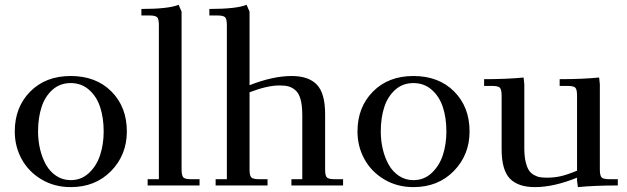

<svg xmlns="http://www.w3.org/2000/svg" viewBox="-20 -766 2590 793"><path d="M41 -223.1Q41 -323.2 104.7 -387.7Q168.5 -452.1 272 -452.1Q376.5 -452.1 440.2 -388.2Q503.9 -324.2 503.9 -223.1Q503.9 -126.5 439 -59.8Q374 6.8 272 6.8Q205.1 6.8 151.9 -24.7Q98.6 -56.2 69.8 -108.4Q41 -160.6 41 -223.1ZM137.2 -223.1Q137.2 -185.1 145.5 -149.9Q153.8 -114.7 169.9 -85.9Q186 -57.1 212.4 -39.6Q238.8 -22 272 -22Q316.4 -22 348.1 -52.2Q379.9 -82.5 394 -127Q408.2 -171.4 408.2 -223.1Q408.2 -278.8 393.8 -323Q379.4 -367.2 347.9 -395Q316.4 -422.9 272 -422.9Q227.5 -422.9 196.5 -395Q165.5 -367.2 151.4 -323Q137.2 -278.8 137.2 -223.1Z M564 -702.1V-729Q675.8 -729 717.8 -746.1L730 -717.8V-65.9Q730 -41 737.1 -33.4Q744.1 -25.9 769 -25.9H804.2V0H589.8V-25.9H636.2V-662.1Q636.2 -687 629.2 -694.6Q622.1 -702.1 597.2 -702.1Z M844.7 -702.1V-729Q956.5 -729 998.5 -746.1L1010.7 -717.8V-414.1Q1107.4 -452.1 1184.6 -452.1Q1254.4 -452.1 1288.6 -416.5Q1322.8 -380.9 1322.8 -294.9V-65.9Q1322.8 -41 1329.8 -33.4Q1336.9 -25.9 1361.8 -25.9H1397V0H1183.6V-25.9H1228.5V-290Q1228.5 -330.1 1221.4 -355.7Q1214.4 -381.3 1200.2 -393.3Q1186 -405.3 1171.4 -409.2Q1156.7 -413.1 1134.8 -413.1Q1083.5 -413.1 1010.7 -384.8V-65.9Q1010.7 -41 1017.8 -33.4Q1024.9 -25.9 1049.8 -25.9H1085V0H870.6V-25.9H917V-662.1Q917 -687 909.9 -694.6Q902.8 -702.1 877.9 -702.1Z M1456.5 -223.1Q1456.5 -323.2 1520.3 -387.7Q1584 -452.1 1687.5 -452.1Q1792 -452.1 1855.7 -388.2Q1919.4 -324.2 1919.4 -223.1Q1919.4 -126.5 1854.5 -59.8Q1789.6 6.8 1687.5 6.8Q1620.6 6.8 1567.4 -24.7Q1514.2 -56.2 1485.4 -108.4Q1456.5 -160.6 1456.5 -223.1ZM1552.7 -223.1Q1552.7 -185.1 1561 -149.9Q1569.3 -114.7 1585.4 -85.9Q1601.6 -57.1 1627.9 -39.6Q1654.3 -22 1687.5 -22Q1731.9 -22 1763.7 -52.2Q1795.4 -82.5 1809.6 -127Q1823.7 -171.4 1823.7 -223.1Q1823.7 -278.8 1809.3 -323Q1794.9 -367.2 1763.4 -395Q1731.9 -422.9 1687.5 -422.9Q1643.1 -422.9 1612.1 -395Q1581.1 -367.2 1566.9 -323Q1552.7 -278.8 1552.7 -223.1Z M1979.5 -411.1V-439Q2072.8 -439 2142.6 -445.8L2145.5 -418V-154.8Q2145.5 -122.6 2150.6 -99.6Q2155.8 -76.7 2163.8 -63.7Q2171.9 -50.8 2185.1 -43.5Q2198.2 -36.1 2210.2 -34.2Q2222.2 -32.2 2239.7 -32.2Q2266.6 -32.2 2293 -37.6Q2319.3 -43 2363.3 -61V-371.1Q2363.3 -396.5 2356.2 -403.8Q2349.1 -411.1 2324.7 -411.1H2291.5V-439Q2384.8 -439 2454.6 -445.8L2457.5 -418V-65.9Q2457.5 -41 2464.6 -33.4Q2471.7 -25.9 2496.6 -25.9H2531.7V0Q2437 0 2366.7 6.8L2363.3 -21V-32.2Q2267.1 6.8 2189.5 6.8Q2119.6 6.8 2085.7 -28.6Q2051.8 -64 2051.8 -149.9V-371.1Q2051.8 -396 2044.7 -403.6Q2037.6 -411.1 2012.7 -411.1Z"/></svg>

Font: Dihjauti S
Style: Bold
Weight: 700
Designer: T. Christopher White
Version: Version 3.0.0